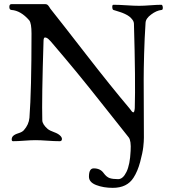

<svg xmlns="http://www.w3.org/2000/svg" viewBox="-20 -678 835 926"><path d="M409 174Q409 134 432 134Q464 134 480 157Q494 176 509 181Q524 186 550 186Q573 186 590 151Q607 116 610 50Q613 1 601 -15Q565 -60 484 -162.5Q403 -265 349.5 -330Q296 -395 225 -478Q212 -493 203.5 -496Q195 -499 192.5 -494.5Q190 -490 190 -482Q181 -200 184 -98Q184 -79 210 -56Q220 -48 241 -40.5Q262 -33 272 -22Q276 -18 278 -12.5Q280 -7 277.5 -2Q275 3 268 3Q243 3 208.5 0.5Q174 -2 151 -2Q130 -2 97 0.5Q64 3 43 3Q36 3 36.5 -6.5Q37 -16 43 -22Q51 -30 69 -35.5Q87 -41 95 -50Q119 -77 122 -110Q132 -242 132 -516Q132 -566 121 -580Q80 -627 35 -630Q25 -631 25 -644.5Q25 -658 35 -658H199Q204 -658 208 -655.5Q212 -653 217 -645.5Q222 -638 223 -636Q274 -572 395 -416Q516 -260 604 -156Q605 -155 609 -149.5Q613 -144 615.5 -141Q618 -138 621.5 -136.5Q625 -135 627 -140Q629 -145 630 -156Q634 -288 626 -562Q626 -573 619 -582.5Q612 -592 603.5 -598.5Q595 -605 582 -611Q569 -617 560.5 -619.5Q552 -622 540 -626Q528 -630 527 -630Q522 -632 521.5 -643.5Q521 -655 527 -655Q553 -655 590 -652.5Q627 -650 651 -650Q672 -650 705 -652.5Q738 -655 759 -655Q762 -655 764 -649Q766 -643 765 -636.5Q764 -630 759 -630Q734 -627 709 -608Q683 -589 682 -568Q677 -492 675 -416Q673 -340 673 -294.5Q673 -249 673.5 -155.5Q674 -62 674 -14Q674 4 671 31Q668 58 656 103Q644 148 624 179Q593 228 524 228Q479 228 444 214.5Q409 201 409 174Z"/></svg>

Font: EB Garamond 12 All SC
Style: AllSC
Weight: 400
Version: Version 0.016 ; ttfautohint (v0.97) -l 8 -r 50 -G 200 -x 0 -